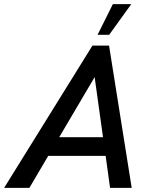

<svg xmlns="http://www.w3.org/2000/svg" viewBox="-61 -911 729 931"><path d="M575.7 -891.1 468.3 -742.2H412.1L486.3 -891.1ZM472.7 0 451.2 -155.3H172.9L81.5 0H-41L387.2 -689.9H467.8L577.6 0ZM226.1 -245.6H438.5L397.9 -537.1Z"/></svg>

Font: HK Grotesk SmBold Legacy Italic
Style: Regular
Weight: 600
Italic angle: -13°
Designer: Alfredo Marco Pradil
Foundry: Hanken Design Co.
Version: Version 2.022;PS 002.022;hotconv 1.0.88;makeotf.lib2.5.64775